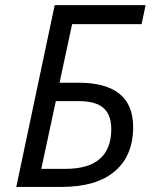

<svg xmlns="http://www.w3.org/2000/svg" viewBox="-20 -734 604 754"><path d="M235.8 -70.8Q417 -70.8 417 -227.1Q417 -282.7 386.5 -309.8Q356 -336.9 289.1 -336.9H199.2L142.1 -70.8ZM288.1 -409.2Q502.9 -409.2 502.9 -234.9Q502.9 -122.6 430.7 -61.3Q358.4 0 223.1 0H43.9L194.8 -713.9H551.8L536.1 -639.2H263.2L213.9 -409.2Z"/></svg>

Font: OpenSans-Italic
Style: Italic
Weight: 400
Italic angle: -12°
Foundry: Ascender Corporation
Version: Version 1.10